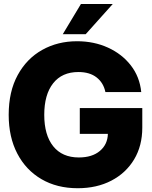

<svg xmlns="http://www.w3.org/2000/svg" viewBox="-20 -950 778 981"><path d="M377 11.7Q271 11.7 191.7 -34.7Q112.3 -81.1 68.4 -165.3Q24.4 -249.5 24.4 -363.3Q24.4 -482.4 70.6 -566.7Q116.7 -650.9 195.8 -695.1Q274.9 -739.3 373.5 -739.3Q460 -739.3 531.5 -706.8Q603 -674.3 648.4 -616Q693.8 -557.6 701.7 -479.5H518.6Q508.8 -526.9 473.6 -554.4Q438.5 -582 380.4 -582Q296.9 -582 251.5 -524.4Q206.1 -466.8 206.1 -363.3Q206.1 -259.8 252 -202.6Q297.9 -145.5 382.8 -145.5Q450.7 -145.5 490.2 -178.7Q529.8 -211.9 531.2 -266.1H387.7V-397.9H707V-297.9Q707 -205.1 665.3 -135.5Q623.5 -65.9 549.1 -27.1Q474.6 11.7 377 11.7ZM300.8 -775.4 393.6 -929.7H556.2L418 -775.4Z"/></svg>

Font: Inter Display Extra Bold
Style: Regular
Weight: 800
Designer: Rasmus Andersson
Foundry: rsms
Version: Version 4.000;git-4fc901f